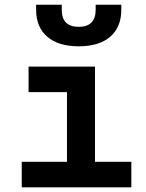

<svg xmlns="http://www.w3.org/2000/svg" viewBox="-20 -803 626 823"><path d="M73.2 0V-109.4H267.1V-408.2H102.5V-517.6H387.2V-109.4H543V0ZM317.4 -604.5Q230.5 -604.5 182.6 -645.5Q134.8 -686.5 134.8 -761.7V-782.7H244.6V-761.7Q244.6 -688 317.4 -688Q390.1 -688 390.1 -761.7V-782.7H500V-761.7Q500 -686.5 452.4 -645.5Q404.8 -604.5 317.4 -604.5Z"/></svg>

Font: Cascadia Code SemiBold
Style: Regular
Weight: 600
Monospace: yes
Designer: Aaron Bell
Foundry: Saja Typeworks
Version: Version 2404.023; ttfautohint (v1.8.4)